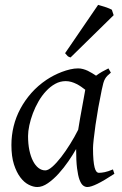

<svg xmlns="http://www.w3.org/2000/svg" viewBox="-20 -732 490 772"><path d="M294.4 -210.4Q297.9 -232.4 302 -256.1Q306.2 -279.8 310.3 -301.8Q314.5 -323.7 317.6 -342Q320.8 -360.4 322.8 -371.1Q315.4 -377 306.6 -383.1Q297.9 -389.2 287.8 -394.3Q277.8 -399.4 266.8 -402.6Q255.9 -405.8 244.1 -405.8Q221.7 -405.8 201.9 -394.8Q182.1 -383.8 165.3 -365.7Q148.4 -347.7 135 -324.5Q121.6 -301.3 112.3 -276.6Q103 -252 97.9 -228Q92.8 -204.1 92.8 -185.1Q92.8 -153.3 98.1 -127.9Q103.5 -102.5 112.8 -84.5Q122.1 -66.4 134.8 -56.6Q147.5 -46.9 162.1 -46.9Q173.8 -46.9 190.7 -61.8Q207.5 -76.7 225.8 -100.3Q244.1 -124 262.2 -153.1Q280.3 -182.1 294.4 -210.4ZM439.9 -33.2Q397.5 -5.4 371.3 7.3Q345.2 20 331.1 20Q322.3 20 314.2 13.9Q306.2 7.8 299.8 -9Q293.5 -25.9 289.8 -55.7Q286.1 -85.4 286.1 -132.8Q273.4 -110.4 255.1 -83.7Q236.8 -57.1 215.8 -33.9Q194.8 -10.7 172.6 4.6Q150.4 20 129.9 20Q113.8 20 95.5 10.7Q77.1 1.5 61.8 -18.8Q46.4 -39.1 36.1 -71Q25.9 -103 25.9 -148.9Q25.9 -187.5 34.9 -224.4Q43.9 -261.2 62 -294.9Q80.1 -328.6 106.2 -358.2Q132.3 -387.7 167 -411.1Q180.2 -419.9 196 -428.2Q211.9 -436.5 228.8 -442.9Q245.6 -449.2 262.2 -453.1Q278.8 -457 293.9 -457Q304.2 -457 314 -454.3Q323.7 -451.7 333 -447.3Q342.3 -442.9 350.6 -437.7Q358.9 -432.6 366.2 -427.7Q377.4 -436 390.1 -443.4Q402.8 -450.7 416 -457L425.8 -439.9Q417.5 -433.1 412.1 -427.7Q406.7 -422.4 402.6 -415.3Q398.4 -408.2 395.5 -397.9Q392.6 -387.7 389.2 -371.1Q381.8 -335.9 375.2 -299.1Q368.7 -262.2 364 -229.5Q359.4 -196.8 356.7 -171.9Q354 -147 354 -136.2Q354 -108.4 355.7 -89.4Q357.4 -70.3 360.4 -58.8Q363.3 -47.4 367.7 -42.2Q372.1 -37.1 377.9 -37.1Q387.7 -37.1 401.1 -39.8Q414.6 -42.5 434.1 -50.8ZM437 -670.9 263.7 -501Q255.9 -502.9 252.2 -506.3Q248.5 -509.8 241.7 -518.1L374.5 -712.4Q379.4 -710.9 387 -708.7Q394.5 -706.5 402.8 -703.9Q411.1 -701.2 418.5 -698.2Q425.8 -695.3 429.7 -692.9Z"/></svg>

Font: Gentium Basic
Style: Italic
Weight: 400
Italic angle: -8°
Designer: J. Victor Gaultney and Annie Olsen
Foundry: SIL International
Version: Version 1.102; 2013; Maintenance release